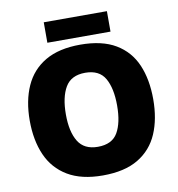

<svg xmlns="http://www.w3.org/2000/svg" viewBox="-95 -968 986 1063"><g transform="rotate(-10 398.5 -436.0)"><path d="M745 -358Q745 -247 709.5 -164.5Q674 -82 597.5 -36Q521 10 398 10Q278 10 201 -36Q124 -82 87.5 -165Q51 -248 51 -359Q51 -470 88 -552.5Q125 -635 202 -680Q279 -725 399 -725Q521 -725 597.5 -679.5Q674 -634 709.5 -551.5Q745 -469 745 -358ZM254 -358Q254 -261 287.5 -206Q321 -151 398 -151Q478 -151 510 -206Q542 -261 542 -358Q542 -455 510 -511Q478 -567 399 -567Q320 -567 287 -511Q254 -455 254 -358ZM577 -882V-767H222V-882Z"/></g></svg>

Font: Noto Sans Georgian Black
Style: Regular
Weight: 900
Designer: Monotype Design Team, Akaki Razmadze
Foundry: Google LLC
Version: Version 2.005; ttfautohint (v1.8.4.7-5d5b)